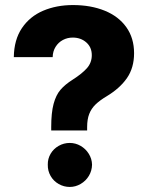

<svg xmlns="http://www.w3.org/2000/svg" viewBox="-20 -737 598 767"><path d="M270.5 -418.9Q308.1 -442.9 327.4 -464.8Q346.7 -486.8 346.7 -516.6Q346.7 -548.3 324.7 -567.6Q302.7 -586.9 270.5 -586.9Q249.5 -586.9 231.4 -577.4Q213.4 -567.9 202.1 -550Q190.9 -532.2 190.4 -508.8H35.2Q36.1 -578.1 67.6 -624.8Q99.1 -671.4 152.3 -694.1Q205.6 -716.8 271.5 -716.8Q342.8 -716.8 398.2 -694.3Q453.6 -671.9 484.6 -628.4Q515.6 -585 515.6 -524.4Q515.6 -466.3 487.3 -425.3Q459 -384.3 406.2 -352.5Q378.4 -335.9 361.6 -319.6Q344.7 -303.2 336.4 -281.7Q328.1 -260.3 328.1 -229.5V-215.8H184.6V-229.5Q184.6 -286.6 194.1 -322Q203.6 -357.4 221.7 -378.4Q239.7 -399.4 270.5 -418.9ZM170.9 -79.1Q170.4 -102.5 182.1 -122.6Q193.8 -142.6 214.4 -154.3Q234.9 -166 258.8 -166Q281.7 -166 302 -154.3Q322.3 -142.6 334.7 -122.6Q347.2 -102.5 347.7 -79.1Q347.2 -54.7 335 -34.4Q322.8 -14.2 302.2 -2.2Q281.7 9.8 258.8 9.8Q234.9 9.8 214.4 -2Q193.8 -13.7 182.1 -34.2Q170.4 -54.7 170.9 -79.1Z"/></svg>

Font: Pretendard GOV ExtraBold
Style: Regular
Weight: 800
Designer: Base glyphs from Inter by Rasmus Andersson; Hangeul glyphs from Noto Sans CJK(Source Han Sans) by Jang Soo-young and Kan
Foundry: Kil Hyung-jin
Version: Version 1.309